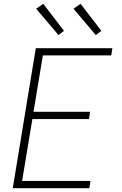

<svg xmlns="http://www.w3.org/2000/svg" viewBox="-20 -988 640 1008"><path d="M47 0 168 -735H570L564 -697H205L156 -401H453L447 -363H150L96 -38H455L449 0ZM483 -804 366 -942 403 -968 512 -826ZM287 -804 170 -942 207 -968 316 -826Z"/></svg>

Font: Iosevka Aile XLt Obl
Style: Regular
Weight: 200
Italic angle: -9°
Designer: Belleve Invis
Foundry: Belleve Invis
Version: Version 31.1.0; ttfautohint (v1.8.4)